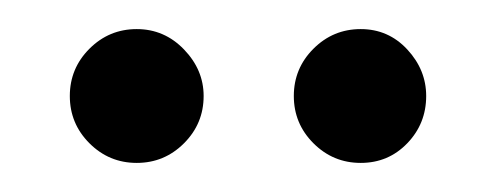

<svg xmlns="http://www.w3.org/2000/svg" viewBox="-20 -685 341 132"><path d="M228 -573Q209 -573 195.5 -586.5Q182 -600 182 -619Q182 -638 195.5 -651.5Q209 -665 228 -665Q247 -665 260 -651Q273 -637 273 -619Q273 -600 260 -586.5Q247 -573 228 -573ZM74 -573Q55 -573 41.5 -586.5Q28 -600 28 -619Q28 -638 41.5 -651.5Q55 -665 74 -665Q93 -665 106.5 -651Q120 -637 120 -619Q120 -600 106.5 -586.5Q93 -573 74 -573Z"/></svg>

Font: DM Sans 16pt Light
Style: Regular
Weight: 300
Version: Version 4.004;gftools[0.9.30]